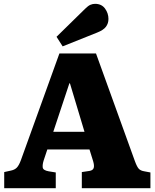

<svg xmlns="http://www.w3.org/2000/svg" viewBox="-20 -982 807 1002"><path d="M2 0V-84L38 -92Q57 -96 68 -107.5Q79 -119 89 -146L290 -703H481L684 -141Q695 -111 704.5 -101Q714 -91 733 -88L765 -82V0H407V-84L447 -90Q465 -93 469 -105.5Q473 -118 466 -141L447 -202H227L208 -145Q201 -123 203 -108Q205 -93 234 -88L271 -82V0ZM258 -294H421L345 -547H342ZM307 -740 275 -790 424 -936Q440 -952 452 -957Q464 -962 476 -962Q510 -962 528 -937.5Q546 -913 546 -883Q546 -860 533 -842.5Q520 -825 487 -812Z"/></svg>

Font: Literata 18pt ExtraBold
Style: Regular
Weight: 800
Designer: Latin by Veronika Burian and Jose Scaglione. Greek by Irene Vlachou. Cyrillic by Vera Evstafieva.
Foundry: TypeTogether
Version: Version 3.103;gftools[0.9.29]